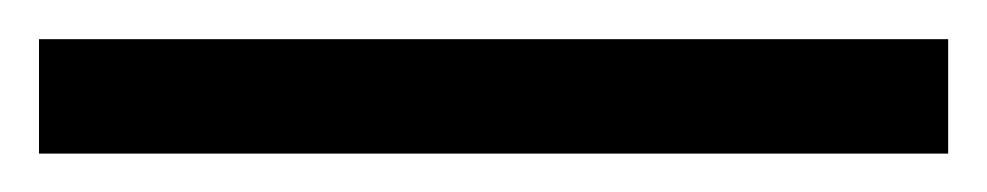

<svg xmlns="http://www.w3.org/2000/svg" viewBox="-25 -839 509 99"><path d="M463.9 -759.8H-4.9V-818.8H463.9Z"/></svg>

Font: Droids
Style: b
Weight: 700
Foundry: Ascender Corporation
Version: Version 1.00 build 113